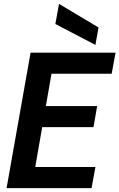

<svg xmlns="http://www.w3.org/2000/svg" viewBox="-20 -972 617 992"><path d="M14 0 138 -700H577L557 -591H246L217 -424H482L463 -315H198L162 -109H473L453 0ZM473 -740 266 -848 285 -952 489 -830Z"/></svg>

Font: Rethink Sans
Style: Bold Italic
Weight: 700
Italic angle: -10°
Designer: The Rethink Sans project authors (Hans Thiessen). DM Sans designed by Colophon Foundry.
Foundry: Rethink Communications LLC
Version: Version 1.001